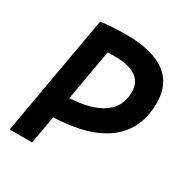

<svg xmlns="http://www.w3.org/2000/svg" viewBox="-163 -832 922 961"><g transform="rotate(30 298.0 -351.5)"><path d="M24.4 0H154.3L182.6 -161.6C454.6 -171.4 596.2 -281.7 596.2 -483.9C596.2 -627.9 493.2 -703.1 295.4 -703.1C233.9 -703.1 183.1 -699.7 146.5 -693.4ZM204.6 -285.2 256.3 -579.6C270 -580.1 284.2 -580.1 298.8 -580.1C405.8 -580.1 460.9 -541.5 460.9 -467.8C460.9 -356.4 373.5 -294.4 204.6 -285.2Z"/></g></svg>

Font: Cascadia Code NF
Style: Bold Italic
Weight: 700
Italic angle: -10°
Monospace: yes
Designer: Aaron Bell
Foundry: Saja Typeworks
Version: Version 2404.023